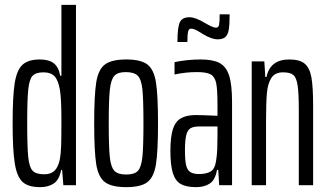

<svg xmlns="http://www.w3.org/2000/svg" viewBox="-20 -763 1350 791"><path d="M32 -256Q32 -366 40.5 -420Q49 -474 72.5 -496Q96 -518 144 -518Q182 -518 202 -502Q222 -486 228 -451H233V-743H293V0H241L236 -63H232Q224 -22 201.5 -7Q179 8 145 8Q97 8 73.5 -13Q50 -34 41 -89Q32 -144 32 -256ZM226 -104Q231 -130 232 -164.5Q233 -199 233 -268Q233 -355 227 -392Q220 -433 204.5 -449Q189 -465 159 -465Q128 -465 114.5 -451Q101 -437 96.5 -395Q92 -353 92 -255Q92 -156 96.5 -114.5Q101 -73 115 -59Q129 -45 162 -45Q189 -45 204 -59Q219 -73 226 -104Z M368 -255Q368 -371 376.5 -424Q385 -477 412.5 -497.5Q440 -518 500 -518Q560 -518 587 -497.5Q614 -477 622.5 -424Q631 -371 631 -255Q631 -139 622.5 -86Q614 -33 587 -12.5Q560 8 500 8Q440 8 412.5 -12.5Q385 -33 376.5 -86Q368 -139 368 -255ZM571 -255Q571 -355 566.5 -396Q562 -437 547 -451.5Q532 -466 497 -466Q465 -466 451 -450.5Q437 -435 432.5 -393.5Q428 -352 428 -255Q428 -156 432.5 -115Q437 -74 451.5 -59Q466 -44 500 -44Q534 -44 548 -59Q562 -74 566.5 -115.5Q571 -157 571 -255Z M682 -142Q682 -198 692 -230Q702 -262 725 -275.5Q748 -289 787 -289Q810 -289 876 -286V-332Q876 -395 870.5 -421Q865 -447 848 -456.5Q831 -466 791 -466Q744 -466 699 -456V-507Q751 -518 807 -518Q857 -518 884.5 -503.5Q912 -489 924 -451.5Q936 -414 936 -342V0H883L879 -63H874Q867 -22 844.5 -7Q822 8 788 8Q747 8 724.5 -5Q702 -18 692 -50.5Q682 -83 682 -142ZM870 -99Q874 -123 875 -149Q876 -175 876 -204V-242H802Q778 -242 765.5 -235Q753 -228 747.5 -207Q742 -186 742 -144Q742 -104 746.5 -83.5Q751 -63 763.5 -54.5Q776 -46 800 -46Q829 -46 847 -56Q865 -66 870 -99ZM761 -692Q785 -692 825 -668Q857 -649 870 -649Q880 -649 882.5 -660.5Q885 -672 885 -704H926Q926 -662 922.5 -641Q919 -620 908.5 -610.5Q898 -601 877 -601Q852 -601 817 -622Q812 -625 801.5 -631.5Q791 -638 782.5 -641.5Q774 -645 767 -645Q758 -645 755 -633Q752 -621 752 -590H711Q711 -649 720.5 -670.5Q730 -692 761 -692Z M1017 -510H1069L1073 -446H1078Q1093 -518 1172 -518Q1215 -518 1235.5 -500.5Q1256 -483 1263 -444Q1270 -405 1270 -329V0H1211V-309Q1211 -380 1206 -412Q1201 -444 1188 -454.5Q1175 -465 1146 -465Q1113 -465 1098 -442Q1083 -419 1079.5 -378.5Q1076 -338 1076 -257V0H1017Z"/></svg>

Font: Saira Ultra Condensed
Style: Regular
Weight: 400
Width: 1
Designer: Hector Gatti with collaboration of the Omnibus-Type team
Foundry: Omnibus-Type
Version: Version 1.001; ttfautohint (v1.8)